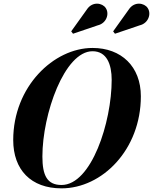

<svg xmlns="http://www.w3.org/2000/svg" viewBox="-20 -1023 839 1053"><path d="M746 -884C793.5 -895 811.5 -947 790 -979C772 -1007 716.5 -1017.5 686 -970.5L600.5 -851L610.5 -838ZM516 -884C563.5 -895 581.5 -947 560 -979C542 -1007 486.5 -1017.5 456 -970.5L370.5 -851L380.5 -838ZM317.5 10C540 10 752.5 -202 752.5 -495C752.5 -658 645.5 -760 487.5 -760C274.5 -760 52.5 -548 52.5 -255C52.5 -92 149.5 10 317.5 10ZM487.5 -742C566 -742 592.5 -669.5 592.5 -585C592.5 -353 481.5 -8.5 317.5 -8.5C238.5 -8.5 212.5 -60.5 212.5 -165C212.5 -397 333.5 -742 487.5 -742Z"/></svg>

Font: Bodoni* 11pt
Style: Bold Italic
Weight: 700
Italic angle: -13°
Version: Version 2.3